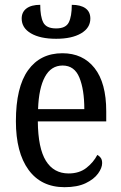

<svg xmlns="http://www.w3.org/2000/svg" viewBox="-20 -767 502 797"><path d="M248 10Q151 10 98.5 -62Q46 -134 46 -264Q46 -405 96.5 -475.5Q147 -546 239 -546Q324 -546 372.5 -484.5Q421 -423 421 -305V-263H137Q138 -152 170.5 -99.5Q203 -47 265 -47Q309 -47 338.5 -70Q368 -93 384 -124Q392 -120 398 -112Q404 -104 404 -90Q404 -70 387 -46.5Q370 -23 335.5 -6.5Q301 10 248 10ZM330 -314Q330 -395 309.5 -445Q289 -495 240 -495Q192 -495 166.5 -448Q141 -401 138 -314ZM213 -606Q147 -606 108.5 -628.5Q70 -651 70 -690Q70 -717 90 -732Q110 -747 147 -747Q147 -699 159.5 -674Q172 -649 213 -649Q253 -649 265.5 -674Q278 -699 278 -747Q315 -747 335 -732.5Q355 -718 355 -690Q355 -651 316.5 -628.5Q278 -606 213 -606Z"/></svg>

Font: Noto Serif Condensed
Style: Regular
Weight: 400
Width: 3
Designer: Monotype Design Team
Foundry: Monotype Imaging Inc.
Version: Version 2.013; ttfautohint (v1.8.4.7-5d5b)